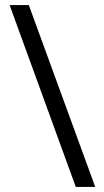

<svg xmlns="http://www.w3.org/2000/svg" viewBox="-20 -737 411 760"><path d="M94 -717 357 3H280L18 -717Z"/></svg>

Font: Noto Sans Khmer ExtraCondensed
Style: Regular
Weight: 400
Width: 2
Designer: Danh Hong and the Monotype Design Team
Foundry: Monotype Imaging Inc.
Version: Version 2.004; ttfautohint (v1.8.4.7-5d5b)